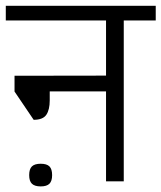

<svg xmlns="http://www.w3.org/2000/svg" viewBox="-26 -629 560 666"><path d="M514.2 -558.1H403.3V0H341.8V-312H146.5V-280.8Q146.5 -248.5 134.8 -231Q123 -213.4 90.8 -213.4L24.4 -311.5V-366.2L341.8 -366.7V-558.1H-5.9V-608.9H514.2ZM154.8 -21.5Q154.8 -1 145.5 8.3Q136.2 17.6 115.2 17.6Q94.2 17.6 84.7 8.3Q75.2 -1 75.2 -21.5Q75.2 -42.5 84.7 -51.8Q94.2 -61 115.2 -61Q136.2 -61 145.5 -51.8Q154.8 -42.5 154.8 -21.5Z"/></svg>

Font: Varta
Style: Light
Weight: 300
Designer: Joana Correia, Viktoriya Grabowska, Eben Sorkin
Foundry: Sorkin Type
Version: Version 1.002; ttfautohint (v1.3) -l 8 -r 24 -G 200 -x 12 -H